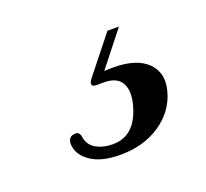

<svg xmlns="http://www.w3.org/2000/svg" viewBox="-54 -67 362 337"><g transform="rotate(-20 127.0 102.0)"><path d="M173.5 -3.5H195L144 61Q151 60.5 161 60.5Q204.5 60.5 224.5 80.5Q244.5 100.5 236 132Q227 166.5 195.8 187.8Q164.5 209 120.5 209Q84 209 64 194.2Q44 179.5 45 158.5Q47 147.5 57 147Q64.5 145.5 67.5 153.5Q69.5 171.5 83 179.2Q96.5 187 114.5 187Q158 187 171.5 132.5Q177.5 108.5 169 94Q160.5 79.5 136.5 79.5H122.5Q115 79.5 114.5 75.2Q114 71 119 65Z"/></g></svg>

Font: Fraunces 72pt S000
Style: Italic
Weight: 400
Italic angle: -16°
Version: Version 1.000; ttfautohint (v1.8.3)